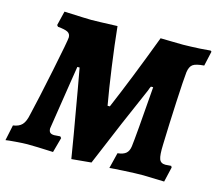

<svg xmlns="http://www.w3.org/2000/svg" viewBox="-108 -771 1023 905"><g transform="rotate(15 403.0 -318.0)"><path d="M255 -313 237 -413H226L214 -338Q177 -103 177 -100Q177 -86 183.5 -80Q190 -74 204 -74L233 -76L239 -69L219 4Q133 0 93 0Q75 0 36.5 3Q-2 6 -12 8L4 -68Q33 -72 47.5 -87.5Q62 -103 69 -138Q88 -217 119.5 -370Q151 -523 151 -537Q151 -554 137.5 -561.5Q124 -569 89 -572L83 -579L100 -649Q212 -644 232 -644Q257 -644 359 -648Q368 -560 382.5 -455.5Q397 -351 411 -273H422Q487 -425 570 -645Q603 -645 621 -644L680 -643L718 -644Q760 -645 813 -650L818 -646L802 -574Q762 -571 747.5 -560.5Q733 -550 729 -522Q725 -486 719.5 -375Q714 -264 711 -164Q709 -112 716 -93.5Q723 -75 746 -75L774 -77Q775 -75 776 -73.5Q777 -72 778 -70L761 3L659 0Q623 0 568 3Q513 6 495 8L514 -69Q542 -72 555 -83.5Q568 -95 571 -118Q577 -162 596 -413H585Q583 -409 580.5 -403.5Q578 -398 576 -391Q503 -226 407 5L311 14Q290 -115 276 -192Q262 -269 255 -313Z"/></g></svg>

Font: Alegreya SC ExtraBold
Style: Italic
Weight: 800
Italic angle: -7°
Designer: Juan Pablo del Peral
Foundry: Huerta Tipografica
Version: Version 2.007; ttfautohint (v1.6)